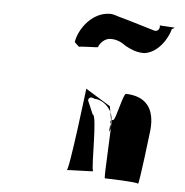

<svg xmlns="http://www.w3.org/2000/svg" viewBox="-47 -785 674 701"><g transform="rotate(5 290.0 -434.5)"><path d="M299 -425C332 -425 369 -390 367 -352C372 -354 357 -139 362 -139C371 -139 480 -136 484 -130C488 -123 512 -328 512 -328C520 -411 483 -451 412 -453C402 -454 383 -356 374 -354C348 -349 379 -332 362 -310L366 -351L357 -403L266 -459C268 -480 229 -145 220 -157C219 -158 319 -160 317 -161C308 -170 315 -368 297 -368C288 -388 282 -405 276 -417C277 -427 284 -433 299 -425ZM209 -625 226 -609C229 -612 291 -612 295 -614C300 -629 317 -648 339 -648C365 -648 382 -637 396 -627C413 -618 434 -607 464 -607C514 -612 549 -667 558 -703C561 -704 565 -707 568 -709C569 -710 512 -712 513 -713C516 -703 509 -689 495 -692C481 -696 383 -726 370 -729C359 -731 344 -739 329 -739C265 -739 217 -676 209 -625Z"/></g></svg>

Font: Ugly Stick
Style: It
Weight: 400
Designer: Stig
Foundry: Cannot Into Space Fonts
Version: Version 0.99